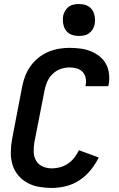

<svg xmlns="http://www.w3.org/2000/svg" viewBox="-20 -919 590 951"><path d="M237 12Q204 12 173 6.5Q142 1 115.5 -13.5Q89 -28 69.5 -51.5Q50 -75 41.5 -104.5Q33 -134 33.5 -166.5Q34 -199 40 -231L90 -491Q95 -517 105 -543Q115 -569 131.5 -592Q148 -615 170.5 -633Q193 -651 219 -662Q245 -673 271.5 -677.5Q298 -682 324 -682Q351 -682 378 -678.5Q405 -675 429 -665.5Q453 -656 473 -640Q493 -624 505 -602Q517 -580 520 -553Q523 -526 518 -499L516 -492H403L404 -496Q408 -514 404.5 -532Q401 -550 389.5 -562.5Q378 -575 360.5 -580Q343 -585 325 -585Q303 -585 281 -577.5Q259 -570 241.5 -553.5Q224 -537 214.5 -515.5Q205 -494 201 -473L150 -213Q146 -189 147 -165Q148 -141 159.5 -122Q171 -103 192 -94Q213 -85 237 -85Q257 -85 277.5 -90.5Q298 -96 316.5 -108.5Q335 -121 348.5 -138.5Q362 -156 371 -175L469 -139Q453 -106 429 -76.5Q405 -47 374 -26.5Q343 -6 307 3Q271 12 237 12ZM371 -741Q359 -741 346.5 -743.5Q334 -746 323.5 -752.5Q313 -759 306 -769Q299 -779 295.5 -791Q292 -803 291.5 -816Q291 -829 293 -842Q296 -854 303 -866Q310 -878 321 -886Q332 -894 345 -896.5Q358 -899 371 -899Q383 -899 395.5 -896.5Q408 -894 418.5 -887.5Q429 -881 436 -871Q443 -861 446.5 -849Q450 -837 450.5 -824Q451 -811 449 -798Q446 -786 439 -774Q432 -762 421 -754Q410 -746 397 -743.5Q384 -741 371 -741Z"/></svg>

Font: Lode
Style: Bold Italic
Weight: 700
Italic angle: -11°
Monospace: yes
Designer: Belleve Invis
Foundry: Belleve Invis
Version: Version 29.2.0; ttfautohint (v1.8.3)